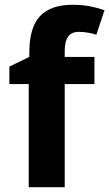

<svg xmlns="http://www.w3.org/2000/svg" viewBox="-20 -785 458 805"><path d="M100.5 0V-432.6H19.3V-505.9L102.9 -546.3V-563.9Q102.9 -669.7 147.7 -717.4Q192.5 -765 285.4 -765Q324.2 -765 355.8 -758.9Q387.5 -752.8 418.1 -742.1L384.1 -639.6Q369.4 -644 350.5 -647.7Q331.6 -651.5 310.8 -651.5Q280.3 -651.5 265.8 -631.8Q251.3 -612 251.3 -569.2V-546.4H375.9V-432.6H251.3V0Z"/></svg>

Font: Noto Sans Symbols
Style: Regular
Weight: 400
Designer: Monotype Design Team
Foundry: Monotype Imaging Inc.
Version: Version 2.002